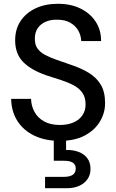

<svg xmlns="http://www.w3.org/2000/svg" viewBox="-20 -732 615 1014"><path d="M296 12Q219 12 161.5 -15.5Q104 -43 72 -93Q40 -143 39 -210H144Q145 -172 162.5 -140.5Q180 -109 213.5 -90.5Q247 -72 296 -72Q338 -72 368.5 -85.5Q399 -99 415.5 -123.5Q432 -148 432 -180Q432 -218 415 -242Q398 -266 369 -281.5Q340 -297 303 -309Q266 -321 225 -334Q142 -363 101 -406Q60 -449 60 -519Q60 -577 88 -620Q116 -663 167 -687.5Q218 -712 286 -712Q354 -712 405 -687Q456 -662 485 -618Q514 -574 514 -515H409Q408 -544 394 -569.5Q380 -595 352 -611.5Q324 -628 282 -628Q248 -629 221 -617Q194 -605 179 -583Q164 -561 164 -527Q164 -496 177.5 -476.5Q191 -457 216.5 -443Q242 -429 276.5 -417Q311 -405 354 -390Q406 -373 447 -348.5Q488 -324 511.5 -286Q535 -248 535 -187Q535 -136 508 -90.5Q481 -45 428 -16.5Q375 12 296 12ZM218 262V202H317Q349 202 364.5 191Q380 180 380 158Q380 137 364.5 127Q349 117 317 117H264V-5H329V60Q365 59 394.5 70Q424 81 441 103.5Q458 126 458 160Q458 192 441.5 215Q425 238 397 250Q369 262 334 262Z"/></svg>

Font: DM Sans 28pt Medium
Style: Regular
Weight: 500
Version: Version 4.004;gftools[0.9.30]